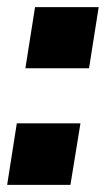

<svg xmlns="http://www.w3.org/2000/svg" viewBox="-20 -517 296 537"><path d="M51 -326 78 -497H256L229 -326ZM0 0 27 -172H205L177 0Z"/></svg>

Font: Nunito Sans 10pt Condensed Black
Style: Italic
Weight: 900
Width: 3
Italic angle: -9°
Designer: Vernon Adams
Foundry: Vernon Adams
Version: Version 3.101;gftools[0.9.27]